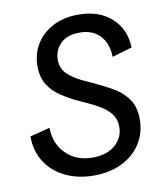

<svg xmlns="http://www.w3.org/2000/svg" viewBox="-78 -726 688 804"><g transform="rotate(-10 266.5 -324.5)"><path d="M257.5 12.5Q190 12.5 137.1 -12.9Q84.2 -38.3 53.8 -85Q23.3 -131.7 23.3 -195L108.3 -216.7Q108.3 -150 151.7 -106.2Q195 -62.5 265.8 -62.5Q325.8 -62.5 361.2 -93.3Q396.7 -124.2 396.7 -170Q396.7 -201.7 380.4 -223.8Q364.2 -245.8 338.3 -261.7Q312.5 -277.5 284.2 -290L242.5 -309.2Q207.5 -325.8 175.4 -347.1Q143.3 -368.3 123.3 -400Q103.3 -431.7 103.3 -479.2Q103.3 -530.8 128.3 -572.1Q153.3 -613.3 199.6 -637.9Q245.8 -662.5 308.3 -662.5Q396.7 -662.5 449.6 -614.6Q502.5 -566.7 505 -488.3L420 -463.3Q420 -517.5 388.8 -552.5Q357.5 -587.5 300.8 -587.5Q247.5 -587.5 219.6 -559.2Q191.7 -530.8 191.7 -491.7Q191.7 -453.3 216.7 -429.6Q241.7 -405.8 277.5 -389.2L319.2 -370Q357.5 -352.5 396.2 -331.2Q435 -310 460.8 -275.8Q486.7 -241.7 486.7 -185.8Q486.7 -130 458.8 -85Q430.8 -40 379.2 -13.8Q327.5 12.5 257.5 12.5Z"/></g></svg>

Font: Familjen Grotesk GF
Style: Italic
Weight: 400
Designer: Anders Wikstroem, Jonas Baeckman, Matilda Gysing, Kristian Moeller
Foundry: Familjen STHML AB
Version: Version 2.000; Beta; Release 4; Build 6